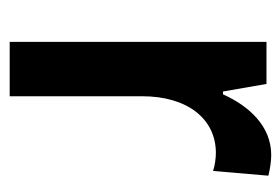

<svg xmlns="http://www.w3.org/2000/svg" viewBox="-114 -480 593 406"><g transform="rotate(90 183.0 -276.5)"><path d="M307 -553C247 -553 204 -507 179 -451H173L157 -543H68V0H183V-280C183 -376 231 -436 303 -436C313 -436 330 -434 341 -430L351 -547C335 -551 319 -553 307 -553Z"/></g></svg>

Font: Noto Sans Gujarati UI Condensed SemiBold
Style: Regular
Weight: 600
Width: 3
Designer: Jelle Bosma - Monotype Design Team, Universal Thirst
Foundry: Monotype Imaging Inc.
Version: Version 2.106